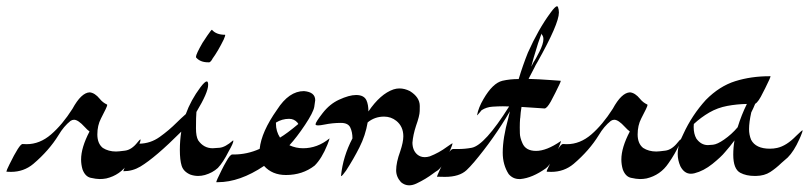

<svg xmlns="http://www.w3.org/2000/svg" viewBox="-64 -544 2524 599"><path d="M247.1 14.6Q235.8 14.6 218.8 10.7Q201.7 6.8 193.4 -15.6Q189 -30.8 189 -46.4Q189 -83.5 215.3 -133.8Q208 -139.2 200.2 -147.9Q179.7 -170.4 167 -170.4Q161.6 -170.4 156.2 -167Q134.8 -149.9 118.7 -122.6Q88.9 -74.2 40 -32.7Q10.3 -7.8 -29.8 -7.8L-43.5 -8.3L-43.9 -9.3Q-43.9 -12.2 -34.7 -30.8Q-3.4 -94.7 6.3 -94.7L19 -94.2Q60.1 -94.2 95.2 -124.5Q130.4 -154.8 162.1 -204.6Q189.5 -254.9 215.8 -255.9Q231.9 -254.4 247.1 -235.8Q256.3 -224.1 270 -217.8Q270.5 -217.3 270.5 -216.3Q270.5 -211.4 251 -174.3Q239.7 -152.8 239.7 -124.5Q239.7 -96.2 256.8 -82.5Q274.4 -71.3 297.9 -71.3Q305.2 -71.3 325.9 -74Q346.7 -76.7 364.7 -99.6Q372.1 -108.9 374 -108.9Q374.5 -108.9 374.5 -107.4Q374.5 -104.5 371.1 -95.7Q356.4 -63.5 335.9 -34.7Q311 2.4 267.6 12.7Q257.3 14.6 247.1 14.6Z M554.2 4.9Q541.5 4.9 529.3 0.5Q508.3 -8.8 502.7 -26.9Q497.1 -44.9 497.1 -76.2Q497.1 -105.5 501.5 -133.3Q420.4 -52.2 374 -24.4Q349.6 -9.8 320.8 -9.8Q320.8 -12.7 337.4 -47.4L344.2 -60.1Q360.8 -95.7 370.6 -95.7Q405.3 -96.2 434.1 -116.7Q462.9 -137.2 487.8 -162.1Q498 -172.4 515.6 -188Q531.2 -231.4 561.5 -272Q575.2 -290 581.1 -290Q585.4 -290 585.4 -279.3Q585.4 -255.4 548.8 -194.8Q547.4 -179.7 547.4 -143.6Q547.4 -118.7 554.2 -106.4Q571.3 -81.5 599.6 -81.5Q603 -81.5 620.8 -83Q638.7 -84.5 662.6 -105.5H663.6Q664.1 -105.5 664.1 -105Q664.1 -97.2 649.4 -71.8Q632.3 -37.6 615.7 -20Q599.1 -4.9 575.2 2Q564.5 4.9 554.2 4.9ZM588.4 -349.6H585.4Q560.1 -349.6 547.4 -365.2V-366.7Q547.4 -375 567.9 -410.6Q568.8 -411.6 573 -418.2Q577.1 -424.8 582.5 -432.6Q595.2 -451.2 597.2 -451.2Q610.4 -435.5 638.2 -435.5Q638.7 -435.5 638.7 -434.6Q638.7 -432.1 634.8 -422.9Q634.3 -421.9 634.3 -421.4Q616.7 -385.3 598.6 -360.4Q598.6 -359.4 595 -354.5Q591.3 -349.6 588.4 -349.6Z M615.7 24.4H610.8V23.9Q610.8 20 627.4 -13.2Q634.8 -28.3 642.1 -40.5Q653.8 -62 660.6 -62H665Q707 -62 746.1 -79.6Q751.5 -132.8 800.3 -201.7Q837.4 -259.8 884.3 -259.8Q919.4 -256.8 919.4 -231.4Q919.4 -228.5 916.5 -210.9Q913.6 -193.4 887.7 -154.5Q861.8 -115.7 838.9 -90.8Q859.4 -81.5 881.3 -81.5Q926.3 -81.5 963.4 -111.8L963.9 -112.3V-111.3Q963.9 -108.9 957.5 -92.8Q939.9 -49.3 917.5 -27.3Q879.9 2 828.1 2Q785.2 2 759.8 -26.4Q684.1 24.4 615.7 24.4ZM809.6 -114.7Q831.1 -127.4 866.7 -157.2L864.3 -161.1Q854 -173.3 837.9 -173.3Q815.9 -173.3 796.9 -161.6V-158.2Q796.9 -134.3 809.6 -114.7Z M1212.4 34.2Q1198.7 34.2 1187 24.4Q1171.9 7.8 1171.9 -12.7Q1171.9 -37.1 1184.6 -71.8Q1194.3 -100.6 1194.3 -118.7Q1194.3 -149.4 1172.4 -167Q1155.8 -180.2 1134.3 -180.2Q1105 -180.2 1083 -162.1Q1076.2 -121.6 1057.6 -84.7Q1039.1 -47.9 1015.6 -11.7Q1003.4 5.4 1000.5 5.4Q1000 5.4 1000 3.9Q1005.9 -55.7 1035.6 -112.3Q1035.6 -131.8 1028.8 -146.2Q1022 -160.6 999.5 -160.6Q973.6 -160.6 947.8 -155.3Q935.5 -152.8 928.7 -152.8Q920.4 -152.8 920.4 -156.2Q920.4 -162.6 942.6 -191.2Q964.8 -219.7 993.7 -232.9Q1025.4 -247.6 1046.9 -247.6Q1071.3 -247.6 1079.1 -231.4Q1085.4 -217.8 1085.4 -196.3Q1122.6 -251 1163.6 -265.1Q1172.9 -268.1 1182.1 -268.1Q1198.2 -268.1 1214.8 -259.8Q1245.6 -240.7 1245.6 -213.4Q1245.6 -212.4 1245.4 -197.5Q1245.1 -182.6 1233.9 -151.4Q1224.6 -123 1222.7 -98.6Q1223.1 -74.7 1237.8 -62Q1247.6 -53.7 1261.2 -53.7Q1268.6 -53.7 1276.9 -56.2Q1305.7 -67.4 1330.6 -85.9Q1346.7 -97.2 1347.7 -97.2Q1347.7 -92.8 1341.3 -77.6Q1338.9 -72.8 1337.4 -68.8Q1317.4 -23.9 1301.3 -12.2Q1295.4 -8.8 1287.6 -2.9Q1264.6 14.6 1235.8 28.3Q1223.6 34.2 1212.4 34.2Z M1559.6 14.6H1556.2Q1536.1 14.6 1522.9 -1Q1504.4 -29.8 1504.4 -67.9Q1504.4 -113.3 1522 -176.3Q1522.9 -179.2 1523.4 -182.6Q1526.9 -195.3 1526.9 -196.8Q1477.1 -111.8 1414.1 -37.1Q1413.6 -36.1 1412.6 -35.6Q1402.8 -23.9 1391.6 -13.2Q1369.1 7.8 1324.2 7.8L1299.3 7.3V6.8Q1299.3 5.4 1308.6 -15.1L1319.8 -38.6L1322.8 -43.9Q1340.3 -79.1 1349.1 -79.1H1365.7Q1386.7 -79.1 1407.7 -83Q1448.2 -90.8 1524.4 -211.9L1504.9 -212.4Q1491.7 -212.4 1472.7 -211.2Q1453.6 -210 1438.5 -200.2Q1435.1 -195.8 1431.6 -191.9Q1428.2 -188 1426.5 -186Q1424.8 -184.1 1424.3 -184.1V-184.6Q1428.7 -208.5 1444.3 -234.9Q1473.1 -284.7 1503.4 -292Q1526.9 -297.4 1554.2 -297.4Q1566.9 -339.8 1583 -379.9Q1615.7 -453.1 1653.3 -503.9Q1668 -524.4 1673.8 -524.4Q1675.8 -524.4 1676.8 -522Q1679.7 -513.7 1679.7 -504.9Q1679.7 -469.7 1612.8 -350.6Q1606.4 -340.3 1603.5 -333.5L1585 -297.9Q1618.2 -296.9 1651.4 -294.4L1685.1 -292L1685.5 -291.5Q1685.5 -288.1 1668.5 -254.4L1654.3 -227.1Q1642.6 -206.5 1635.3 -205.6Q1598.1 -208.5 1563 -210.4Q1560.1 -193.4 1559.1 -176.3L1558.6 -173.8Q1557.6 -161.6 1557.6 -146.5Q1557.6 -141.6 1557.9 -128.2Q1558.1 -114.7 1565.9 -97.2Q1576.2 -73.2 1608.4 -73.2Q1641.1 -73.2 1685.1 -103.5L1685.5 -104L1686 -103.5Q1686 -101.6 1683.1 -94.2Q1681.2 -89.4 1679.2 -84.2Q1677.2 -79.1 1675.3 -75.7L1668 -60.5Q1651.9 -28.3 1639.2 -19Q1596.7 11.2 1559.6 14.6ZM1593.3 -335.9 1599.6 -348.1Q1606 -357.4 1618.7 -382.3Q1631.3 -407.2 1631.3 -421.9Q1631.3 -430.2 1627 -435.5Q1625.5 -437 1625.5 -439.5Q1619.6 -424.3 1614.7 -409.2Q1598.1 -356 1593.3 -335.9Z M1932.6 14.6Q1921.4 14.6 1904.3 10.7Q1887.2 6.8 1878.9 -15.6Q1874.5 -30.8 1874.5 -46.4Q1874.5 -83.5 1900.9 -133.8Q1893.6 -139.2 1885.7 -147.9Q1865.2 -170.4 1852.5 -170.4Q1847.2 -170.4 1841.8 -167Q1820.3 -149.9 1804.2 -122.6Q1774.4 -74.2 1725.6 -32.7Q1695.8 -7.8 1655.8 -7.8L1642.1 -8.3L1641.6 -9.3Q1641.6 -12.2 1650.9 -30.8Q1682.1 -94.7 1691.9 -94.7L1704.6 -94.2Q1745.6 -94.2 1780.8 -124.5Q1815.9 -154.8 1847.7 -204.6Q1875 -254.9 1901.4 -255.9Q1917.5 -254.4 1932.6 -235.8Q1941.9 -224.1 1955.6 -217.8Q1956.1 -217.3 1956.1 -216.3Q1956.1 -211.4 1936.5 -174.3Q1925.3 -152.8 1925.3 -124.5Q1925.3 -96.2 1942.4 -82.5Q1960 -71.3 1983.4 -71.3Q1990.7 -71.3 2011.5 -74Q2032.2 -76.7 2050.3 -99.6Q2057.6 -108.9 2059.6 -108.9Q2060.1 -108.9 2060.1 -107.4Q2060.1 -104.5 2056.6 -95.7Q2042 -63.5 2021.5 -34.7Q1996.6 2.4 1953.1 12.7Q1942.9 14.6 1932.6 14.6Z M2294.9 4.9H2290Q2264.2 4.9 2245.6 -4.9Q2223.6 -16.6 2223.6 -61.5Q2223.6 -84 2227.5 -106Q2213.4 -86.9 2198.2 -69.8Q2186 -54.7 2158.7 -32.7Q2131.3 -10.7 2102.5 -3.4Q2096.7 -2 2091.3 -2Q2070.8 -2 2058.6 -25.4Q2050.3 -44.4 2050.3 -63.5Q2050.3 -92.3 2067.9 -126Q2094.7 -184.6 2138.2 -232.4Q2180.7 -275.4 2230 -290.8Q2279.3 -306.2 2336.4 -306.2H2339.8V-305.7Q2339.8 -301.8 2323.2 -268.6L2316.4 -255.4Q2302.2 -225.6 2292 -220.2Q2286.6 -206.5 2279.8 -193.4Q2272.9 -162.6 2272.9 -141.1Q2272.9 -123.5 2279.3 -107.9Q2293.9 -80.1 2337.9 -80.1Q2349.6 -80.1 2360.4 -82.5Q2389.6 -88.9 2419.9 -120.1Q2438 -137.7 2439.9 -137.7V-137.2Q2439.9 -132.8 2433.6 -118.2Q2431.2 -113.3 2429.7 -109.4Q2413.1 -72.3 2393.6 -52.7L2374 -35.6Q2356.9 -19 2338.9 -7.3Q2320.8 4.4 2294.9 4.9ZM2144.5 -91.3Q2147 -91.3 2160.4 -92.5Q2173.8 -93.8 2194.8 -108.4Q2218.8 -125 2237.3 -147Q2249 -185.1 2266.1 -219.7Q2235.4 -219.2 2205.1 -213.6Q2174.8 -208 2148.7 -192.9Q2122.6 -177.7 2100.6 -157.2Q2100.1 -152.8 2100.1 -147.9Q2100.1 -126.5 2108.4 -111.8Q2123 -91.3 2144.5 -91.3Z"/></svg>

Font: Terrible Cursive
Style: Regular
Weight: 400
Designer: GGBotNet
Foundry: GGBotNet
Version: 1.00